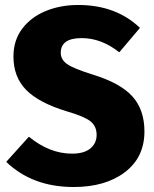

<svg xmlns="http://www.w3.org/2000/svg" viewBox="-20 -733 620 771"><path d="M276 18Q110 18 5 -83L96 -184Q179 -116 269 -116Q318 -116 343 -137Q368 -158 368 -191Q368 -227 342.5 -246.5Q317 -266 248 -286Q136 -320 85 -372Q34 -424 34 -506Q34 -571 69 -617.5Q104 -664 163 -688.5Q222 -713 294 -713Q446 -713 542 -621L459 -523Q387 -580 308 -580Q224 -580 224 -521Q224 -494 249 -476Q274 -458 354 -433Q464 -399 512 -345.5Q560 -292 560 -205Q560 -101 481.5 -41.5Q403 18 276 18Z"/></svg>

Font: Trujillo ExtraBold
Style: Regular
Weight: 800
Designer: Fira Sans original fonts by bBox Type GmbH, Carrois Corporate GbR, & Edenspiekermann AG / Changes by Cristiano Sobral
Foundry: Fira Sans original fonts by bBox Type GmbH, Carrois Corporate GbR, & Edenspiekermann AG / Changes by Cristiano Sobral
Version: Version 4.301;July 28, 2020;FontCreator 13.0.0.2655 64-bit